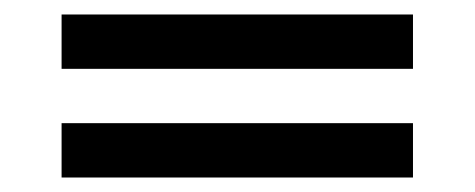

<svg xmlns="http://www.w3.org/2000/svg" viewBox="-20 -385 655 265"><path d="M65 -140V-215H550V-140ZM65 -290V-365H550V-290Z"/></svg>

Font: jost-mod-400
Style: Regular
Weight: 400
Version: Version 3.200; ttfautohint (v0.97) -l 8 -r 50 -G 200 -x 14 -